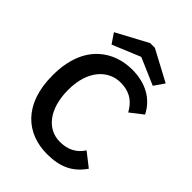

<svg xmlns="http://www.w3.org/2000/svg" viewBox="-233 -909 1028 1028"><g transform="rotate(45 281.5 -394.5)"><path d="M145 -648 304 -714 457 -648 497 -706 321 -800H286L107 -704ZM315 11C411 11 478 -18 529 -92L451 -153C419 -103 372 -84 317 -84C222 -84 152 -168 152 -313C152 -463 233 -539 323 -539C378 -539 428 -521 465 -454L537 -510C498 -587 423 -632 318 -632C188 -632 38 -552 38 -308C38 -89 161 11 315 11Z"/></g></svg>

Font: Inconsolata SemiExpanded
Style: Bold
Weight: 700
Width: 6
Monospace: yes
Designer: Raph Levien, Cyreal, Brenton Simpson
Foundry: Raph Levien, Cyreal, Google
Version: Version 3.100